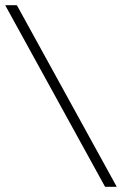

<svg xmlns="http://www.w3.org/2000/svg" viewBox="-20 -720 470 740"><path d="M430 0H385L0 -700H45Z"/></svg>

Font: Oranienbaum
Style: Regular
Weight: 400
Designer: Oleg Pospelov and Jovanny Lemonad
Foundry: Oleg Pospelov and jovanny Lemonad
Version: Version 1.001; ttfautohint (v0.91) -l 8 -r 50 -G 200 -x 0 -w